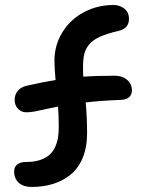

<svg xmlns="http://www.w3.org/2000/svg" viewBox="-20 -700 562 761"><path d="M104 41Q73.7 41 54.9 24.9Q36.1 8.8 36.1 -21Q36.1 -38.1 48.1 -48.1Q60.1 -58.1 85 -58.1Q114.7 -58.1 137.5 -65.4Q160.2 -72.8 174.3 -84.7Q188.5 -96.7 197.3 -114.7Q206.1 -132.8 209.5 -152.1Q212.9 -171.4 212.9 -194.8Q212.9 -242.2 210 -277.8Q189.5 -273.9 159.7 -267.1Q129.9 -260.3 114.3 -257.6Q98.6 -254.9 84 -254.9Q64.9 -254.9 51.5 -268.6Q38.1 -282.2 38.1 -304.2Q38.1 -324.7 50.5 -340.1Q63 -355.5 88.9 -360.8Q151.4 -375 200.2 -382.8Q195.8 -432.1 195.8 -459Q195.8 -521 227.1 -571.8Q258.3 -622.6 312 -651.4Q365.7 -680.2 430.2 -680.2Q454.1 -680.2 472.7 -665.8Q491.2 -651.4 491.2 -625Q491.2 -588.4 452.1 -578.1Q405.8 -567.4 377.4 -554.9Q349.1 -542.5 334 -524.4Q318.8 -506.3 314 -485.8Q309.1 -465.3 309.1 -433.1Q309.1 -408.2 310.1 -396Q363.3 -399.9 435.1 -399.9Q464.4 -399.9 483.6 -383.8Q502.9 -367.7 502.9 -341.8Q502.9 -325.7 492.7 -315.7Q482.4 -305.7 461.9 -304.2Q378.9 -301.3 319.8 -293.9Q325.2 -231.4 325.2 -172.9Q325.2 -116.7 307.9 -74.7Q290.5 -32.7 259.8 -7.8Q229 17.1 189.9 29.1Q150.9 41 104 41Z"/></svg>

Font: Shantell Sans Bouncy
Style: Regular
Weight: 500
Designer: Stephen Nixon, Anya Danilova, Shantell Martin
Foundry: Arrow Type
Version: Version 1.006;[9816181b4]